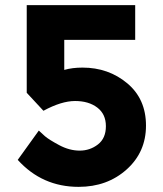

<svg xmlns="http://www.w3.org/2000/svg" viewBox="-20 -719 636 747"><path d="M506 -699V-564H230V-447Q261 -456 301 -456Q402 -456 475 -395Q548 -334 548 -230.5Q548 -127 472.5 -59.5Q397 8 286 8Q144 8 49 -97L131 -211Q140 -202 155 -189Q170 -176 210 -154.5Q250 -133 290 -133Q330 -133 361 -157Q392 -181 392 -228Q392 -275 358.5 -300.5Q325 -326 272 -326Q219 -326 149 -288L84 -358V-699Z"/></svg>

Font: Montserrat_am3
Style: Bold
Weight: 700
Designer: Julieta Ulanovsky
Foundry: Julieta Ulanovsky. Armenina letters added by Vahan Hovhannisyan
Version: Version 2.001